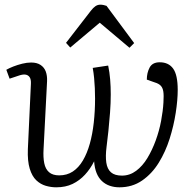

<svg xmlns="http://www.w3.org/2000/svg" viewBox="-20 -786 831 820"><path d="M442 -506Q448 -477 450.5 -446.5Q453 -416 453 -383Q453 -346 450 -305.5Q447 -265 443 -227Q439 -189 435 -158Q430 -119 434 -91.5Q438 -64 454 -50Q470 -36 501 -36Q534 -36 561.5 -56.5Q589 -77 609.5 -111Q630 -145 645 -186Q660 -227 668 -269.5Q676 -312 678 -348Q680 -379 677.5 -395Q675 -411 666.5 -420Q658 -429 641 -434L607 -446Q607 -475 619 -497.5Q631 -520 662 -520Q700 -520 719.5 -493Q739 -466 739 -402Q739 -359 730.5 -304Q722 -249 704.5 -193.5Q687 -138 658 -91Q629 -44 587 -15Q545 14 490 14Q468 14 449 7.5Q430 1 415.5 -12.5Q401 -26 392.5 -47Q384 -68 382 -97Q366 -65 343 -40Q320 -15 290 -0.5Q260 14 220 14Q198 14 175.5 7.5Q153 1 135 -16Q117 -33 107 -65.5Q97 -98 99 -149L112 -428Q113 -447 106.5 -456.5Q100 -466 88 -467.5Q76 -469 57 -462L21 -450L7 -488Q19 -495 37 -502Q55 -509 75 -514Q95 -519 113 -519Q138 -519 153.5 -508.5Q169 -498 175.5 -480.5Q182 -463 181 -439L166 -148Q164 -114 169 -89Q174 -64 189.5 -50.5Q205 -37 233 -37Q266 -37 291 -53.5Q316 -70 334 -100.5Q352 -131 363.5 -172Q375 -213 380.5 -262.5Q386 -312 386 -365Q386 -388 385 -409.5Q384 -431 382 -452.5Q380 -474 376 -496ZM553 -602 533 -582 406 -689 280 -583 262 -603 368 -740Q378 -753 387.5 -759.5Q397 -766 408 -766Q416 -766 422.5 -764.5Q429 -763 435 -761Z"/></svg>

Font: Literata 18pt Light
Style: Italic
Weight: 300
Italic angle: -2°
Designer: Latin by Veronika Burian and Jose Scaglione. Greek by Irene Vlachou. Cyrillic by Vera Evstafieva
Foundry: TypeTogether
Version: Version 3.103;gftools[0.9.29]